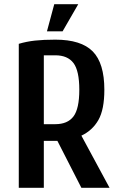

<svg xmlns="http://www.w3.org/2000/svg" viewBox="-20 -900 575 920"><path d="M205 -750 240 -880H355L280 -750ZM70 -690Q107 -701 147.5 -705.5Q188 -710 245 -710Q369 -710 424.5 -653.5Q480 -597 480 -470Q480 -375 451.5 -325Q423 -275 370 -250L505 0H370L255 -225H190V0H70ZM245 -305Q304 -305 332 -342Q360 -379 360 -470Q360 -561 332 -598Q304 -635 245 -635H190V-305Z"/></svg>

Font: Cuprum
Style: Bold
Weight: 700
Designer: Jovanny Lemonad
Foundry: Jovanny Lemonad
Version: Version 2.000